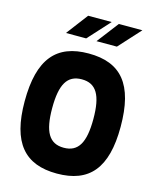

<svg xmlns="http://www.w3.org/2000/svg" viewBox="-129 -967 859 1063"><g transform="rotate(15 300.0 -435.5)"><path d="M300 9C116 9 25 -94 25 -332C25 -576 116 -679 300 -679C485 -679 575 -576 575 -332C575 -94 485 9 300 9ZM148 -756H264L377 -880H242ZM182 -335C182 -199 217 -139 300 -139C383 -139 418 -199 418 -335C418 -471 383 -531 300 -531C217 -531 182 -471 182 -335ZM323 -756H440L553 -880H418Z"/></g></svg>

Font: LT Wave Mono Black
Style: Regular
Weight: 900
Designer: Daniel Lyons
Version: Version 2.5 (Glyphs App)